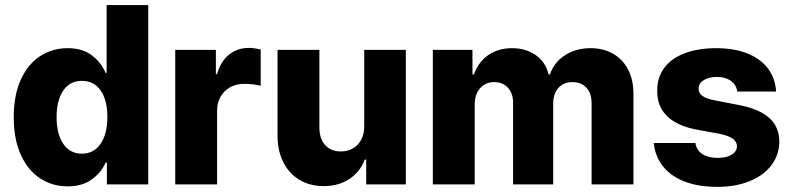

<svg xmlns="http://www.w3.org/2000/svg" viewBox="-20 -727 3121 757"><path d="M34.2 -264.6Q34.2 -354 63.2 -415.5Q92.3 -477.1 140.4 -507.1Q188.5 -537.1 246.1 -537.1Q304.7 -537.1 341.6 -509.3Q378.4 -481.4 396.5 -439.5H400.4V-707H564.5V0H401.4V-85.9H396.5Q378.4 -45.4 340.8 -18.8Q303.2 7.8 247.1 7.8Q187 7.8 138.7 -23.4Q90.3 -54.7 62.3 -116.2Q34.2 -177.7 34.2 -264.6ZM403.3 -265.6Q403.3 -332 377 -370.1Q350.6 -408.2 302.7 -408.2Q255.4 -408.2 229.2 -369.6Q203.1 -331.1 203.1 -265.6Q203.1 -198.7 229.5 -159.9Q255.9 -121.1 302.7 -121.1Q350.1 -121.1 376.7 -160.2Q403.3 -199.2 403.3 -265.6Z M670.9 -530.3H831.1V-434.6H835.9Q850.1 -485.4 883.1 -511.7Q916 -538.1 960.9 -538.1Q980.5 -538.1 1007.8 -532.2V-388.7Q996.6 -392.1 977.5 -394.3Q958.5 -396.5 942.4 -396.5Q911.6 -396.5 887.5 -383.1Q863.3 -369.6 849.6 -345.5Q835.9 -321.3 835.9 -290V0H670.9Z M1416 -530.3H1580.1V0H1423.8V-97.7H1418Q1399.9 -49.3 1357.4 -21.2Q1314.9 6.8 1255.9 6.8Q1202.1 6.8 1160.9 -17.8Q1119.6 -42.5 1096.9 -87.6Q1074.2 -132.8 1074.2 -192.4V-530.3H1239.3V-223.6Q1239.3 -180.2 1262 -155Q1284.7 -129.9 1324.2 -129.9Q1350.1 -129.9 1370.8 -141.6Q1391.6 -153.3 1403.8 -175.5Q1416 -197.8 1416 -228.5Z M1686.5 -530.3H1842.8V-433.6H1848.6Q1865.7 -482.4 1905 -509.8Q1944.3 -537.1 1999 -537.1Q2054.2 -537.1 2093.3 -509Q2132.3 -481 2142.6 -433.6H2148.4Q2164.1 -481 2207.3 -509Q2250.5 -537.1 2308.6 -537.1Q2358.4 -537.1 2396.7 -515.4Q2435.1 -493.7 2456.3 -453.1Q2477.5 -412.6 2477.5 -357.4V0H2312.5V-320.3Q2312.5 -359.9 2291.7 -381.6Q2271 -403.3 2237.3 -403.3Q2201.7 -403.3 2181.4 -380.1Q2161.1 -356.9 2161.1 -318.4V0H2002.9V-322.3Q2002.9 -359.4 1982.4 -381.3Q1961.9 -403.3 1928.7 -403.3Q1894 -403.3 1872.8 -378.9Q1851.6 -354.5 1851.6 -314.5V0H1686.5Z M2806.6 -423.8Q2775.4 -423.8 2754.6 -410.9Q2733.9 -397.9 2734.4 -377.9Q2732.9 -343.8 2794.9 -332L2895.5 -312.5Q2974.6 -296.9 3013.4 -261.7Q3052.2 -226.6 3052.7 -168.9Q3052.2 -115.7 3021.2 -75.2Q2990.2 -34.7 2935.1 -12.5Q2879.9 9.8 2808.6 9.8Q2733.9 9.8 2679.4 -11.2Q2625 -32.2 2594 -71.3Q2563 -110.4 2557.6 -163.1H2721.7Q2726.1 -134.8 2749.3 -119.6Q2772.5 -104.5 2809.6 -104.5Q2843.8 -104.5 2864.5 -116.9Q2885.3 -129.4 2885.7 -151.4Q2884.8 -168.9 2868.7 -180.4Q2852.5 -191.9 2818.4 -199.2L2727.5 -215.8Q2649.4 -230.5 2609.9 -269.3Q2570.3 -308.1 2571.3 -369.1Q2570.8 -421.4 2598.9 -459.2Q2627 -497.1 2679.7 -517.1Q2732.4 -537.1 2803.7 -537.1Q2874.5 -537.1 2926.5 -516.4Q2978.5 -495.6 3007.6 -457.3Q3036.6 -418.9 3040 -366.2H2886.7Q2883.3 -392.6 2861.6 -408.2Q2839.8 -423.8 2806.6 -423.8Z"/></svg>

Font: WEMIX Pretendard ExtraBold
Style: Regular
Weight: 800
Designer: Base glyphs from Inter by Rasmus Andersson; Hangeul glyphs from Noto Sans CJK(Source Han Sans) by Jang Soo-young and Kan
Foundry: Kil Hyung-jin
Version: Version 1.000